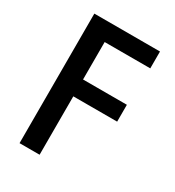

<svg xmlns="http://www.w3.org/2000/svg" viewBox="-176 -833 853 937"><g transform="rotate(30 250.0 -365.0)"><path d="M79 0V-730H449V-635H192V-424H439V-329H192V0Z"/></g></svg>

Font: M PLUS Code Latin Medium
Style: Regular
Weight: 500
Designer: Coji Morishita
Foundry: UNDERFOREST DESIGN
Version: Version 1.002; ttfautohint (v1.8.3)